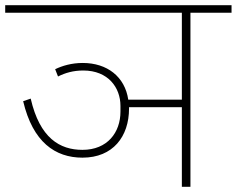

<svg xmlns="http://www.w3.org/2000/svg" viewBox="-40 -718 910 738"><path d="M277 -112C394 -112 456 -193 456 -301V-306H659V0H692V-669H850V-698H-20V-669H659V-335H453C440 -423 372 -476 278 -476C235 -476 199 -465 172 -452L183 -424C211 -438 242 -447 280 -447C376 -447 423 -381 423 -311V-289C423 -209 373 -142 277 -142C190 -142 113 -187 78 -339L49 -329C86 -172 172 -112 277 -112Z"/></svg>

Font: IBM Plex Devanagari ExtraLight
Style: Regular
Weight: 200
Designer: Mike Abbink, Paul van der Laan, Pieter van Rosmalen, Erin McLaughlin
Foundry: Bold Monday
Version: Version 1.0